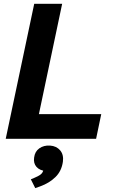

<svg xmlns="http://www.w3.org/2000/svg" viewBox="-20 -723 593 1000"><path d="M9.8 0 158.2 -703.1H303.7L182.6 -128.4H507.3L480.5 0ZM163.6 256.8 140.6 210.9 152.8 206.1Q181.2 194.3 192.4 185.1Q203.6 175.8 206.1 161.6L207.5 151.9L219.2 168Q186.5 165 169.9 146Q153.3 127 157.7 97.7Q161.6 65.9 184.8 49.6Q208 33.2 240.7 35.2Q274.4 37.6 293.5 60.3Q312.5 83 307.6 119.1Q300.8 168 268.8 199.2Q236.8 230.5 189.5 247.6Z"/></svg>

Font: Schibsted Grotesk
Style: Bold Italic
Weight: 700
Italic angle: -12°
Designer: Bakken & Baeck AS, Henrik Kongsvoll
Foundry: Schibsted ASA
Version: Version 1.100;gftools[0.9.25]